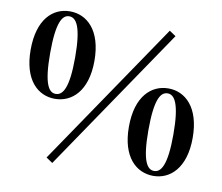

<svg xmlns="http://www.w3.org/2000/svg" viewBox="-85 -861 1157 999"><g transform="rotate(10 494.0 -361.5)"><path d="M207 -296C296 -296 376 -366 376 -526C376 -688 296 -758 207 -758C117 -758 39 -688 39 -526C39 -366 117 -296 207 -296ZM207 -322C171 -322 142 -361 142 -526C142 -691 171 -732 207 -732C244 -732 274 -690 274 -526C274 -363 244 -322 207 -322ZM781 10C869 10 949 -60 949 -220C949 -382 869 -452 781 -452C691 -452 612 -382 612 -220C612 -60 691 10 781 10ZM781 -16C744 -16 715 -57 715 -220C715 -385 744 -426 781 -426C817 -426 847 -384 847 -220C847 -57 817 -16 781 -16ZM252 35 769 -726 735 -749 218 12Z"/></g></svg>

Font: Source Han Serif KR Heavy
Style: Regular
Weight: 900
Designer: Ryoko NISHIZUKA 西塚涼子 (kana & ideographs); Frank Grießhammer (Latin, Greek & Cyrillic); Wenlong ZHANG 张文龙 (bopomofo); San
Foundry: Adobe
Version: Version 2.001;hotconv 1.1.0;makeotfexe 2.6.0